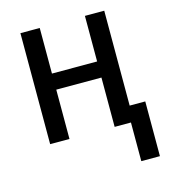

<svg xmlns="http://www.w3.org/2000/svg" viewBox="-109 -626 794 900"><g transform="rotate(-15 288.5 -176.0)"><path d="M465.3 187.5V0H386.2V-239.3H167V0H73.2V-538.6H167V-317.4H386.2V-538.6H480V-78.1H555.7V187.5Z"/></g></svg>

Font: Open Sans SemiCondensed Medium
Style: Regular
Weight: 500
Width: 4
Designer: Monotype Design Team
Foundry: Monotype Imaging Inc.
Version: Version 3.000